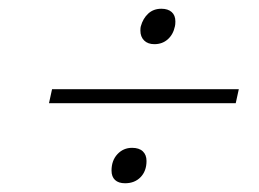

<svg xmlns="http://www.w3.org/2000/svg" viewBox="-20 -568 593 439"><path d="M301 -498Q301 -505 302 -508Q307 -526 319 -537Q331 -548 349 -548Q364 -548 372.5 -540.5Q381 -533 381 -519Q381 -512 380 -508Q376 -489 363.5 -478Q351 -467 333 -467Q318 -467 309.5 -475.5Q301 -484 301 -498ZM99 -364H526L519 -332H92ZM235 -178Q235 -201 248.5 -215.5Q262 -230 282 -230Q298 -230 306.5 -222Q315 -214 315 -200Q315 -177 301.5 -163Q288 -149 266 -149Q251 -149 243 -156.5Q235 -164 235 -178Z"/></svg>

Font: Trirong ExtraLight
Style: Italic
Weight: 275
Italic angle: -12°
Designer: Katatrad Team
Foundry: CadsonDemak
Version: Version 1.003